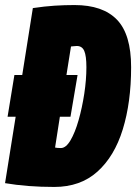

<svg xmlns="http://www.w3.org/2000/svg" viewBox="-24 -730 539 760"><path d="M191 10Q84 10 -4 -5L38 -268H6L33 -433H64L106 -698Q153 -705 192 -707.5Q231 -710 271 -710Q383 -710 439 -652Q495 -594 495 -464Q495 -325 462 -218Q429 -111 361.5 -50.5Q294 10 191 10ZM217 -144Q237 -144 255 -174.5Q273 -205 287 -254Q301 -303 309.5 -358.5Q318 -414 318 -464Q318 -509 309.5 -528.5Q301 -548 280 -548Q273 -548 267.5 -547Q262 -546 257 -546L239 -433H283L255 -268H213L194 -146Q199 -145 203.5 -144.5Q208 -144 217 -144Z"/></svg>

Font: Georama Condensed Black
Style: Italic
Weight: 900
Width: 3
Italic angle: -9°
Designer: Jean-Baptiste Levee
Foundry: Production Type
Version: Version 1.000